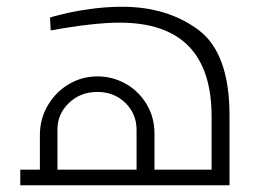

<svg xmlns="http://www.w3.org/2000/svg" viewBox="-20 -548 763 568"><path d="M659 -206V0H40V-46H98V-152Q99 -199 122.5 -238Q146 -277 184.5 -299.5Q223 -322 268 -322Q312 -322 350.5 -301Q389 -280 413 -241Q437 -202 437 -152V-46H606V-203Q606 -481 334 -481Q258 -481 130 -458L128 -496Q132 -498 166.5 -506.5Q201 -515 248 -521.5Q295 -528 341 -528Q475 -528 567 -459.5Q659 -391 659 -206ZM150 -165V-46H384V-164Q384 -211 351 -243.5Q318 -276 268 -276Q218 -276 184 -243.5Q150 -211 150 -165Z"/></svg>

Font: Cairo Light
Style: Regular
Weight: 300
Designer: Mohamed Gaber, the designers of Titillium
Foundry: Kief Type Foundry
Version: Version 2.009; ttfautohint (v1.5.33-1714) -l 8 -r 50 -G 200 